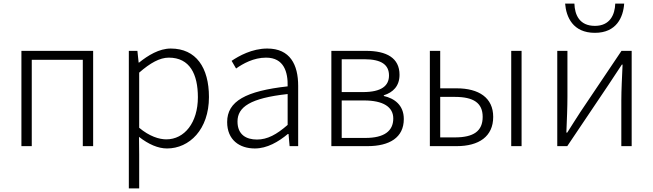

<svg xmlns="http://www.w3.org/2000/svg" viewBox="-20 -819 3659 1076"><path d="M100 0H158V-484H444V0H502V-534H100Z M702 237H760V46L759 -52C813 -10 866 13 916 13C1041 13 1151 -93 1151 -275C1151 -440 1079 -547 937 -547C872 -547 810 -509 759 -468H757L750 -534H702ZM912 -38C872 -38 817 -55 760 -103V-412C822 -466 875 -496 926 -496C1044 -496 1089 -403 1089 -274C1089 -132 1014 -38 912 -38Z M1408 13C1477 13 1540 -24 1593 -68H1597L1603 0H1651V-338C1651 -456 1606 -547 1478 -547C1392 -547 1318 -505 1278 -478L1303 -435C1341 -462 1401 -496 1471 -496C1572 -496 1594 -414 1592 -335C1358 -309 1253 -252 1253 -135C1253 -35 1322 13 1408 13ZM1420 -37C1360 -37 1311 -64 1311 -138C1311 -219 1382 -269 1592 -292V-119C1530 -65 1479 -37 1420 -37Z M1837 0H2039C2163 0 2243 -48 2243 -152C2243 -231 2189 -268 2131 -281V-285C2182 -301 2219 -336 2219 -400C2219 -494 2147 -534 2031 -534H1837ZM1895 -303V-487H2022C2119 -487 2160 -455 2160 -396C2160 -339 2119 -303 2014 -303ZM1895 -46V-256H2020C2127 -256 2184 -220 2184 -155C2184 -84 2132 -46 2028 -46Z M2389 0H2539C2664 0 2744 -54 2744 -164C2744 -271 2664 -324 2539 -324H2447V-534H2389ZM2447 -49V-276H2529C2634 -276 2685 -242 2685 -164C2685 -84 2634 -49 2529 -49ZM2845 0H2903V-534H2845Z M3103 0H3159L3389 -342C3411 -375 3443 -424 3465 -457H3469C3466 -387 3462 -315 3462 -256V0H3520V-534H3463L3233 -192C3212 -159 3180 -110 3159 -76H3154C3157 -147 3160 -219 3160 -277V-534H3103ZM3314 -635C3436 -635 3473 -724 3478 -799H3428C3426 -736 3398 -674 3314 -674C3227 -674 3201 -736 3199 -799H3147C3153 -724 3190 -635 3314 -635Z"/></svg>

Font: Noto Sans SC Light
Style: Regular
Weight: 300
Designer: Ryoko NISHIZUKA 西塚涼子 (kana, bopomofo & ideographs); Paul D. Hunt (Latin, Greek & Cyrillic); Sandoll Communications 산돌커뮤니
Foundry: Adobe
Version: Version 2.004;hotconv 1.0.118;makeotfexe 2.5.65603